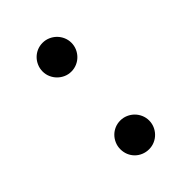

<svg xmlns="http://www.w3.org/2000/svg" viewBox="-146 -499 575 575"><g transform="rotate(-45 141.0 -211.5)"><path d="M80.1 -376Q80.1 -388.7 85 -399.9Q89.8 -411.1 98.1 -419.4Q106.4 -427.7 117.4 -432.4Q128.4 -437 141.1 -437Q153.3 -437 164.6 -432.1Q175.8 -427.2 184.1 -418.9Q192.4 -410.6 197.3 -399.4Q202.1 -388.2 202.1 -376Q202.1 -363.8 197.5 -352.8Q192.9 -341.8 184.6 -333.3Q176.3 -324.7 165 -319.8Q153.8 -314.9 141.1 -314.9Q128.4 -314.9 117.4 -319.8Q106.4 -324.7 98.1 -333Q89.8 -341.3 85 -352.3Q80.1 -363.3 80.1 -376ZM141.1 -107.9Q153.3 -107.9 164.6 -103Q175.8 -98.1 184.1 -89.8Q192.4 -81.5 197.3 -70.3Q202.1 -59.1 202.1 -46.9Q202.1 -34.7 197.5 -23.7Q192.9 -12.7 184.6 -4.2Q176.3 4.4 165 9.3Q153.8 14.2 141.1 14.2Q128.4 14.2 117.2 9.5Q106 4.9 97.7 -3.4Q89.4 -11.7 84.7 -22.9Q80.1 -34.2 80.1 -46.9Q80.1 -59.6 85 -70.8Q89.8 -82 98.1 -90.3Q106.4 -98.6 117.4 -103.3Q128.4 -107.9 141.1 -107.9Z"/></g></svg>

Font: Jacques Francois
Style: Regular
Weight: 400
Designer: Manvel Shmavonyan, Alexei Vanyashin
Foundry: Cyreal (www.cyreal.org)
Version: Version 1.003